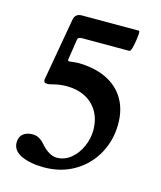

<svg xmlns="http://www.w3.org/2000/svg" viewBox="-101 -717 668 798"><g transform="rotate(15 233.0 -317.5)"><path d="M26.9 -63Q26.9 -87.9 42.5 -100.3Q58.1 -112.8 83 -112.8Q97.7 -112.8 110.1 -106.2Q122.6 -99.6 133.8 -86.9Q169.9 -44.9 204.1 -44.9Q237.3 -44.9 264.4 -67.1Q291.5 -89.4 306.6 -124Q321.8 -158.7 321.8 -193.8Q321.8 -240.2 302 -273.9Q282.2 -307.6 247.6 -325.2Q212.9 -342.8 168 -342.8Q136.2 -342.8 101.1 -333Q98.6 -332.5 96.2 -332Q92.8 -331.1 86.9 -331.1Q78.1 -331.1 74.2 -335.2Q70.3 -339.4 71.8 -347.2L119.1 -616.2Q124 -643.1 152.8 -643.1H397.9Q400.9 -643.1 400.9 -632.8Q400.9 -626.5 398.2 -606Q395.5 -585.4 390.9 -568.6Q386.2 -551.8 380.9 -551.8H178.2Q169.4 -551.8 164.6 -549.3Q159.7 -546.9 158.7 -540.5L145 -452.1Q144.5 -448.2 146.5 -446.3Q148.4 -444.3 151.9 -444.8Q169.4 -447.3 187 -448.2Q256.3 -448.2 307.9 -424.3Q359.4 -400.4 387.2 -355Q415 -309.6 415 -246.1Q415 -176.8 383.3 -118.7Q351.6 -60.5 294.2 -26.4Q236.8 7.8 163.1 7.8Q104.5 7.8 65.7 -10Q26.9 -27.8 26.9 -63Z"/></g></svg>

Font: Junicode Two Beta VF
Style: Regular
Weight: 400
Designer: Peter S. Baker
Foundry: Briery Creek Software
Version: Version 1.031 beta; ttfautohint (v1.8.1.43-b0c9)